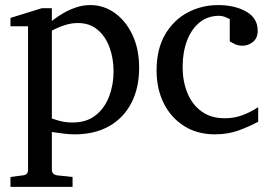

<svg xmlns="http://www.w3.org/2000/svg" viewBox="-20 -514 1065 752"><path d="M524.9 -248Q524.9 -169.4 494.6 -110.8Q464.4 -52.2 407.7 -20Q351.1 12.2 272 12.2Q253.9 12.2 233.2 9.8Q212.4 7.3 197.8 5.1Q183.1 2.9 183.1 2.9V151.9Q183.1 161.1 189.5 166.5Q195.8 171.9 205.1 172.9L264.2 179.2V217.8H21V179.2L68.8 172.9Q89.8 171.4 89.8 151.9V-411.1H21V-443.8L144 -481.9H183.1V-432.1Q183.1 -432.1 195.6 -441.4Q208 -450.7 229.2 -463.1Q250.5 -475.6 277.6 -484.9Q304.7 -494.1 334 -494.1Q385.7 -494.1 429 -463.6Q472.2 -433.1 498.5 -377.9Q524.9 -322.8 524.9 -248ZM424.8 -233.9Q424.8 -285.6 408.9 -328.6Q393.1 -371.6 362.1 -397.7Q331.1 -423.8 285.2 -423.8Q260.3 -423.8 236.8 -416.5Q213.4 -409.2 198.2 -401.6Q183.1 -394 183.1 -394V-49.8Q183.1 -49.8 208.3 -42Q233.4 -34.2 264.2 -34.2Q319.3 -34.2 354.7 -62.5Q390.1 -90.8 407.5 -136.5Q424.8 -182.1 424.8 -233.9Z M991.2 -94.2V-37.1Q957.5 -19 915.3 -3.4Q873 12.2 822.3 12.2Q752.4 12.2 700.9 -20.5Q649.4 -53.2 621.3 -109.6Q593.3 -166 593.3 -237.8Q593.3 -321.8 626.7 -378.9Q660.2 -436 715.1 -465.1Q770 -494.1 834 -494.1Q899.9 -494.1 944.6 -468.5Q989.3 -442.9 989.3 -394Q989.3 -364.7 970.9 -349.9Q952.6 -335 930.2 -335Q913.6 -335 901.4 -340.6Q889.2 -346.2 879.9 -352.1V-439Q856.9 -452.1 837.9 -452.1Q793.5 -452.1 761.5 -426Q729.5 -399.9 712.4 -354.5Q695.3 -309.1 695.3 -251Q695.3 -195.8 713.9 -150.1Q732.4 -104.5 769.3 -77.6Q806.2 -50.8 860.8 -50.8Q895.5 -50.8 927.2 -62Q959 -73.2 991.2 -94.2Z"/></svg>

Font: Abyssinica SIL
Style: Regular
Weight: 400
Designer: Victor Gaultney and Lorna Evans
Foundry: SIL International
Version: Version 2.100